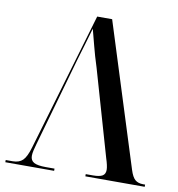

<svg xmlns="http://www.w3.org/2000/svg" viewBox="-80 -787 796 860"><g transform="rotate(10 317.5 -357.0)"><path d="M330 -488Q313 -541 302.5 -582.5Q292 -624 283 -657Q271 -617 262 -585Q253 -553 239 -508L125 -107Q120 -90 116.5 -75Q113 -60 113 -49Q113 -28 129.5 -19Q146 -10 183 -10H223V0H1V-10H33Q62 -10 78.5 -26Q95 -42 108 -87L293 -714H361L566 -65Q576 -33 589.5 -21.5Q603 -10 626 -10H635V0H365V-10H397Q428 -10 441 -18Q454 -26 454 -45Q454 -54 451 -67.5Q448 -81 443 -96Z"/></g></svg>

Font: Noto Serif Display SemiCondensed Medium
Style: Regular
Weight: 500
Width: 4
Designer: Monotype Design Team
Foundry: Monotype Imaging Inc.
Version: Version 2.009